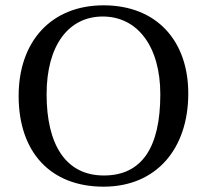

<svg xmlns="http://www.w3.org/2000/svg" viewBox="-20 -689 777 721"><path d="M369 12C566 12 687 -129 687 -338C687 -536 568 -669 369 -669C171 -669 50 -532 50 -329C50 -117 170 12 369 12ZM370 -30C226 -30 155 -147 155 -335C155 -518 237 -627 366 -627C496 -627 582 -515 582 -335C582 -134 512 -30 370 -30Z"/></svg>

Font: STIX Two Text
Style: Regular
Weight: 400
Designer: Ross Mills, John Hudson & Paul Hanslow, Tiro Typeworks Ltd; with prior portions MicroPress Inc., and Coen Hoffman.
Foundry: Tiro Typeworks Ltd
Version: Version 2.13 b171